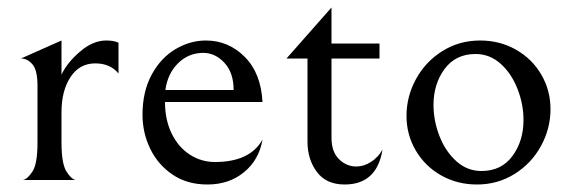

<svg xmlns="http://www.w3.org/2000/svg" viewBox="-20 -480 1528 512"><path d="M263 -372Q285 -372 296 -366V-284Q274 -311 234 -311Q192 -311 168 -274.5Q144 -238 144 -181V-100Q144 -44 157 -23Q170 -2 182 0H41Q53 -2 66.5 -22.5Q80 -43 80 -100V-251Q80 -293 66.5 -308.5Q53 -324 36 -324L144 -372V-281Q159 -313 193.5 -342.5Q228 -372 263 -372Z M360 -174Q360 -236 384.5 -281Q409 -326 448 -349Q487 -372 529 -372Q589 -372 632.5 -328.5Q676 -285 680 -208H420Q420 -160 438 -123.5Q456 -87 486.5 -67.5Q517 -48 553 -48Q647 -48 680 -108Q671 -54 631 -21Q591 12 533 12Q479 12 440 -14.5Q401 -41 380.5 -83.5Q360 -126 360 -174ZM421 -240H603Q603 -286 578.5 -312.5Q554 -339 522 -339Q483 -339 455 -311.5Q427 -284 421 -240Z M800 -102V-324H744L864 -460V-364H992V-324H864V-113Q864 -75 884 -55.5Q904 -36 930 -36Q950 -36 969 -48Q988 -60 1000 -81Q985 12 899 12Q850 12 825 -21.5Q800 -55 800 -102Z M1248 -336Q1195 -336 1165.5 -296Q1136 -256 1136 -200Q1136 -158 1152 -117Q1168 -76 1197 -50Q1226 -24 1264 -24Q1317 -24 1346.5 -64Q1376 -104 1376 -160Q1376 -202 1360 -243Q1344 -284 1315 -310Q1286 -336 1248 -336ZM1260 -372Q1313 -372 1356 -347.5Q1399 -323 1423.5 -281Q1448 -239 1448 -189Q1448 -137 1422.5 -90.5Q1397 -44 1352 -16Q1307 12 1252 12Q1199 12 1156 -12.5Q1113 -37 1088.5 -79Q1064 -121 1064 -171Q1064 -223 1089.5 -269.5Q1115 -316 1160 -344Q1205 -372 1260 -372Z"/></svg>

Font: BellefairVN
Style: Regular
Weight: 400
Designer: Nick Shinn, Liron Lavi Turkenic
Foundry: Shinntype
Version: Version 1.003